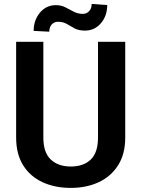

<svg xmlns="http://www.w3.org/2000/svg" viewBox="-20 -917 697 947"><path d="M463.4 -710.9H597.7V-238.8Q597.7 -157.2 562.5 -101.8Q527.3 -46.4 466.8 -18.3Q406.2 9.8 329.1 9.8Q251 9.8 189.9 -18.3Q128.9 -46.4 94.2 -101.8Q59.6 -157.2 59.6 -238.8V-710.9H193.8V-238.8Q193.8 -164.6 230.5 -130.1Q267.1 -95.7 329.1 -95.7Q392.1 -95.7 427.7 -130.1Q463.4 -164.6 463.4 -238.8ZM432.1 -897.5 508.8 -892.1Q508.8 -838.9 477.8 -802.5Q446.8 -766.1 399.4 -766.1Q367.7 -766.1 347.7 -777.1Q327.6 -788.1 309.6 -798.8Q291.5 -809.6 265.6 -809.6Q247.6 -809.6 235.4 -796.6Q223.1 -783.7 223.1 -760.7L146 -764.6Q146 -817.4 177 -854.5Q208 -891.6 255.4 -891.6Q281.7 -891.6 302.5 -880.9Q323.2 -870.1 343.8 -859.4Q364.3 -848.6 388.7 -848.6Q406.7 -848.6 419.4 -861.8Q432.1 -875 432.1 -897.5Z"/></svg>

Font: Vazirmatn UI FD SemiBold
Style: Regular
Weight: 600
Designer: Saber Rastikerdar
Foundry: Saber Rastikerdar
Version: Version 33.003